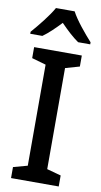

<svg xmlns="http://www.w3.org/2000/svg" viewBox="-102 -986 540 1031"><g transform="rotate(10 167.5 -470.5)"><path d="M218 -941H116C92 -897 40 -833 4 -792V-781H70C100 -802 133 -834 166 -869C200 -834 233 -803 265 -781H331V-792C295 -832 241 -896 218 -941ZM297 0V-60L220 -81V-632L297 -654V-714H37V-654L114 -632V-81L37 -60V0Z"/></g></svg>

Font: Noto Sans Khmer SemiCondensed Medium
Style: Regular
Weight: 500
Width: 4
Designer: Danh Hong and the Monotype Design Team
Foundry: Monotype Imaging Inc.
Version: Version 2.004